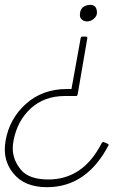

<svg xmlns="http://www.w3.org/2000/svg" viewBox="-38 -512 577 798"><path d="M157 266Q64 266 18 209Q-18 166 -18 109Q-18 92 -15 74Q1 -19 70 -80.5Q139 -142 239 -142H259L297 -352Q298 -360 304 -360H319Q325 -360 325 -354L285 -121Q284 -113 278 -113H232Q146 -113 89.5 -61Q33 -9 18 74Q15 90 15 105Q15 152 48.5 193Q82 234 163 234Q307 234 384 84Q387 78 392 78Q414 86 414 90L413 92Q322 266 157 266ZM324 -423Q309 -423 300 -433Q294 -440 294 -449Q294 -489 336 -492Q365 -492 365 -459Q365 -445 352 -434Q339 -423 324 -423Z"/></svg>

Font: YamahaIndonesia935. App Thin
Style: Italic
Weight: 100
Italic angle: -10°
Designer: Dalton Maag Ltd
Foundry: Dalton Maag Ltd
Version: Version 1.002; January 01, 2024; Regular/Italic